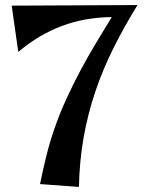

<svg xmlns="http://www.w3.org/2000/svg" viewBox="-20 -719 566 754"><path d="M520 -699.2Q467.3 -613.8 425.3 -529.5Q383.3 -445.3 354 -358.2Q324.7 -271 308.3 -178.7Q292 -86.4 290 15.1L137.2 3.9Q148.4 -51.8 161.9 -106.2Q175.3 -160.6 193.8 -213.9Q213.9 -272 239.5 -328.1Q265.1 -384.3 294.2 -439Q323.2 -493.7 355 -546.6Q386.7 -599.6 418.9 -651.9Q313 -650.9 222.7 -616.9Q132.3 -583 51.8 -515.1L25.9 -696.8Z"/></svg>

Font: Original Surfer
Style: Regular
Weight: 400
Designer: Astigmatic (AOETI)
Foundry: Astigmatic (AOETI)
Version: Version 1.001